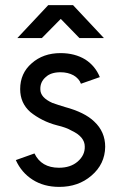

<svg xmlns="http://www.w3.org/2000/svg" viewBox="-20 -720 472 752"><path d="M48 -571H144L218 -646L291 -571H387L266 -700H169ZM371 -418Q353 -462 314 -487Q273 -512 217 -512Q149 -512 104 -472Q59 -433 59 -371Q59 -316 99 -281Q120 -264 146.5 -250.5Q173 -237 204 -229Q221 -225 235 -220Q249 -215 261 -208Q312 -184 312 -146Q313 -112 284 -87Q256 -63 211 -63Q142 -63 115 -119L42 -93Q64 -44 108 -16Q152 12 212 12Q287 12 338 -32Q391 -77 392 -145Q392 -204 349 -244Q312 -280 234 -301Q221 -305 208.5 -309Q196 -313 185 -317Q138 -338 138 -370Q137 -399 159 -418Q179 -437 217 -437Q246 -437 268 -425Q290 -412 297 -392Z"/></svg>

Font: Unageo
Style: Regular
Weight: 400
Designer: Richard Sepsi
Foundry: Richard Sepsi
Version: Version 2.000